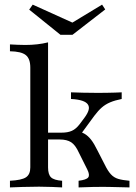

<svg xmlns="http://www.w3.org/2000/svg" viewBox="-20 -817 591 837"><path d="M23.4 0V-29Q74.2 -31.5 93.1 -44Q112.1 -56.5 112.1 -87.1V-522.6Q112.1 -561.3 92.3 -577Q72.6 -592.7 23.4 -593.5V-623.4Q39.5 -622.6 56.5 -621.8Q73.4 -621 90.3 -621Q144.4 -621 189.5 -632.3V-87.1Q189.5 -56.5 202.4 -44Q215.3 -31.5 250.8 -29V0Q235.5 -0.8 207.3 -2Q179 -3.2 150 -3.2Q115.3 -3.2 78.6 -2Q41.9 -0.8 23.4 0ZM322.6 0V-29Q356.5 -33.1 364.5 -43.5Q372.6 -54 360.5 -78.2L324.2 -150.8Q308.9 -184.7 290.3 -196.8Q271.8 -208.9 240.3 -208.9H176.6V-238.7H248.4Q275.8 -238.7 293.5 -246.8Q311.3 -254.8 327.4 -275.8L348.4 -304Q362.1 -322.6 366.1 -336.7Q370.2 -350.8 363.3 -361.3Q356.5 -371.8 338.3 -377.8Q320.2 -383.9 289.5 -385.5V-414.5Q312.1 -413.7 341.5 -412.9Q371 -412.1 406.5 -412.1Q428.2 -412.1 446.8 -412.5Q465.3 -412.9 481.5 -413.3Q497.6 -413.7 510.5 -414.5V-385.5Q481.5 -379.8 460.5 -371Q439.5 -362.1 423.8 -348.4Q408.1 -334.7 391.1 -312.1L329 -227.4L310.5 -246Q333.1 -242.7 348.4 -233.9Q363.7 -225 377 -208.1Q390.3 -191.1 404.8 -161.3L437.1 -98.4Q450 -71.8 463.3 -57.3Q476.6 -42.7 495.6 -37.1Q514.5 -31.5 544.4 -29V0Q513.7 -0.8 494 -1.2Q474.2 -1.6 459.7 -2Q445.2 -2.4 430.6 -2.4Q408.1 -2.4 385.5 -2Q362.9 -1.6 322.6 0ZM425 -796.8 438.7 -775.8 296 -665.3H243.5L107.3 -775L122.6 -796.8L316.9 -708.9H279.8Z"/></svg>

Font: Playfair
Style: Regular
Weight: 400
Designer: Claus Eggers Sørensen
Foundry: Claus Eggers Sørensen
Version: Version 2.001;gftools[0.9.30]